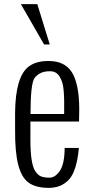

<svg xmlns="http://www.w3.org/2000/svg" viewBox="-20 -892 445 925"><path d="M192.4 -677.7 80.6 -872.1H159.7L219.7 -677.7ZM214.4 -598.1Q293 -598.1 327.1 -542.5Q361.3 -486.8 361.8 -366.7Q361.8 -330.1 360.8 -306.6H126.5V-217.3Q126.5 -103 149.9 -67.4Q162.1 -48.8 176.8 -42.5Q191.4 -36.1 218.8 -36.1Q246.1 -36.1 268.6 -69.3Q291 -102.5 291.5 -179.2H359.9Q350.1 -69.3 313 -27.8Q275.9 13.2 214.4 13.2Q152.3 12.7 118.2 -11.7Q84 -36.1 67.9 -97.7Q51.8 -159.2 52.7 -269.5V-351.1Q54.7 -523.4 118.2 -571.3Q154.3 -598.6 214.4 -598.1ZM127 -342.8H289.1Q288.6 -362.3 289.1 -382.3Q289.6 -402.3 288.6 -422.9Q288.1 -443.4 286.1 -461.4Q282.7 -499 266.6 -523.9Q251 -548.8 221.2 -548.8Q191.4 -548.8 173.8 -539.1Q156.2 -529.3 146.5 -516.1Q127 -488.8 127 -342.8Z"/></svg>

Font: Oswald-Light
Style: Light
Weight: 300
Designer: vernon adams
Foundry: vernon adams
Version: Version ; ttfautohint (v0.92.18-e454-dirty) -l 8 -r 50 -G 20